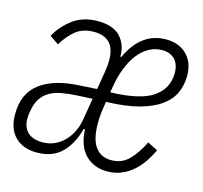

<svg xmlns="http://www.w3.org/2000/svg" viewBox="-84 -621 768 726"><g transform="rotate(15 300.0 -258.0)"><path d="M118 12Q65 12 33.5 -18.5Q2 -49 2 -106Q1 -187 55 -228.5Q109 -270 208 -275L277 -279L289 -351Q291 -364 292 -375Q293 -386 293 -394Q293 -442 271.5 -463.5Q250 -485 211 -485Q168 -485 140.5 -463.5Q113 -442 90 -404L55 -428Q78 -470 117.5 -499Q157 -528 214 -528Q275 -528 303 -497Q331 -466 330 -420H334Q384 -528 481 -528Q532 -528 562.5 -497.5Q593 -467 593 -415Q593 -379 579 -348Q565 -317 533 -294Q501 -271 449.5 -257Q398 -243 322 -241L319 -222Q316 -204 314.5 -187Q313 -170 313 -156Q313 -93 335 -63Q357 -33 397 -33Q439 -33 466.5 -61Q494 -89 516 -134L556 -114Q545 -90 529.5 -67Q514 -44 494 -26.5Q474 -9 449 1.5Q424 12 394 12Q341 12 308 -21.5Q275 -55 272 -120H267Q251 -59 215 -23.5Q179 12 118 12ZM129 -31Q154 -31 175.5 -40.5Q197 -50 213.5 -67Q230 -84 241 -106.5Q252 -129 256 -155L270 -239L209 -236Q175 -234 148.5 -229Q122 -224 103 -212.5Q84 -201 72 -183Q60 -165 55 -137Q52 -123 51.5 -115.5Q51 -108 51 -103Q51 -69 71 -50Q91 -31 129 -31ZM477 -485Q449 -485 424.5 -471Q400 -457 381.5 -432Q363 -407 350 -372.5Q337 -338 331 -297L328 -280Q445 -283 495 -318Q545 -353 545 -413Q545 -447 527 -466Q509 -485 477 -485Z"/></g></svg>

Font: IBM Plex Mono Light
Style: Italic
Weight: 300
Italic angle: -9°
Monospace: yes
Designer: Mike Abbink, Paul van der Laan, Pieter van Rosmalen
Foundry: Bold Monday
Version: Version 2.3